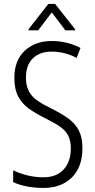

<svg xmlns="http://www.w3.org/2000/svg" viewBox="-20 -924 472 954"><path d="M371.6 -275.9Q389.6 -241.2 389.6 -188.5Q389.6 -94.7 337.4 -42.5Q284.7 9.8 196.3 9.8Q108.4 9.8 45.4 -19V-19.5V-77.1V-78.1L45.9 -77.6Q78.6 -61.5 117.7 -52.2Q157.7 -43 195.3 -43Q260.3 -43 295.9 -81.5Q331.5 -120.1 332 -185.5Q332 -225.1 317.9 -252Q304.7 -277.3 274.4 -297.4Q250 -314 199.2 -339.4Q155.3 -361.3 122.1 -385.3Q89.4 -409.2 70.3 -444.8Q51.3 -481 51.3 -537.6Q51.3 -623.5 103 -671.9Q155.3 -720.2 236.3 -720.2Q277.3 -720.2 314.5 -710.7Q351.6 -701.2 379.4 -686L379.9 -685.5L360.8 -636.7L360.4 -636.2L359.9 -636.7Q328.6 -653.3 296.9 -660.6Q265.6 -667.5 236.8 -667.5H236.3Q176.8 -667.5 142.6 -633.3Q108.9 -599.1 108.9 -539.6Q108.9 -497.1 124 -469.7Q138.7 -442.4 167 -423.3Q195.8 -403.8 236.8 -383.8Q285.6 -359.9 319.8 -335Q354 -309.6 371.6 -275.9ZM353.5 -778.3V-773.4H304.7L237.3 -862.3L169.9 -773.4H122.1V-779.3L220.2 -904.3H253.9Z"/></svg>

Font: MAUL Condensed Light
Style: Light
Weight: 300
Designer: MAUL
Version: Version 2.137; 2017; ttfautohint (v1.8.3)